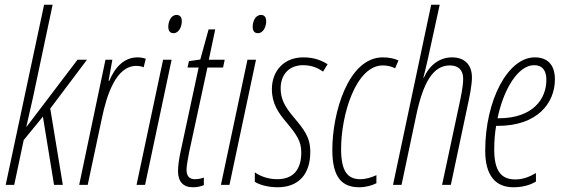

<svg xmlns="http://www.w3.org/2000/svg" viewBox="-20 -780 2378 810"><path d="M4 0H40L80 -189L161 -288L208 0H245L192 -322L347 -528H307L92 -245H91C101 -288 109 -325 119 -368L202 -760H166Z M314 0H350L410 -282C430 -378 469 -502 555 -502C568 -502 578 -500 586 -496L595 -532C587 -535 575 -538 560 -538C507 -538 467 -501 441 -439H438L454 -528H425Z M712 -640C735 -640 747 -668 747 -690C747 -708 739 -717 725 -717C701 -717 690 -689 690 -667C690 -649 698 -640 712 -640ZM556 0H592L704 -528H668Z M793 10C811 10 826 7 840 1V-31C830 -27 817 -24 802 -24C778 -24 767 -38 767 -64C767 -81 772 -106 778 -138L855 -495H921L928 -528H861L888 -656H860L825 -529L777 -522L771 -495H818L742 -141C735 -109 731 -79 731 -58C731 -14 753 10 793 10Z M1068 -640C1091 -640 1103 -668 1103 -690C1103 -708 1095 -717 1081 -717C1057 -717 1046 -689 1046 -667C1046 -649 1054 -640 1068 -640ZM912 0H948L1060 -528H1024Z M1151 10C1238 10 1289 -43 1289 -139C1289 -202 1263 -233 1217 -288C1181 -331 1164 -363 1164 -407C1164 -466 1200 -505 1259 -505C1298 -505 1324 -491 1343 -478L1362 -509C1340 -523 1308 -538 1260 -538C1176 -538 1127 -479 1127 -404C1127 -343 1154 -304 1190 -262C1232 -211 1251 -184 1251 -137C1251 -65 1218 -24 1149 -24C1110 -24 1075 -38 1055 -53V-13C1072 -2 1107 10 1151 10Z M1495 10C1525 10 1550 2 1568 -7V-41C1546 -31 1523 -24 1500 -24C1446 -24 1419 -58 1419 -151C1419 -298 1482 -504 1595 -504C1613 -504 1631 -500 1647 -492L1661 -525C1644 -533 1621 -538 1595 -538C1449 -538 1382 -304 1382 -148C1382 -35 1420 10 1495 10Z M1638 0H1674L1735 -289C1765 -433 1807 -504 1878 -504C1913 -504 1934 -485 1934 -448C1934 -415 1925 -375 1917 -337L1845 0H1882L1952 -331C1961 -371 1971 -422 1971 -453C1971 -509 1938 -538 1887 -538C1835 -538 1792 -506 1768 -452H1766C1773 -478 1779 -505 1785 -531L1835 -760H1799Z M2146 10C2186 10 2218 0 2241 -14V-50C2214 -34 2186 -23 2154 -23C2092 -23 2065 -62 2065 -150C2065 -187 2068 -219 2073 -249H2080C2248 -249 2321 -346 2321 -445C2321 -510 2287 -538 2236 -538C2123 -538 2027 -358 2027 -144C2027 -40 2070 10 2146 10ZM2083 -281H2079C2105 -407 2167 -505 2233 -505C2269 -505 2285 -482 2285 -443C2285 -363 2229 -281 2083 -281Z"/></svg>

Font: Noto Sans ExtraCondensed ExtraLight
Style: Italic
Weight: 200
Width: 2
Italic angle: -12°
Designer: Monotype Design Team
Foundry: Monotype Imaging Inc.
Version: Version 2.013